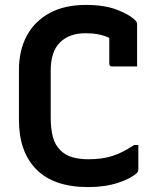

<svg xmlns="http://www.w3.org/2000/svg" viewBox="-20 -740 640 780"><path d="M338 20Q199 20 128 -51.5Q57 -123 57 -252V-456Q57 -536 89 -595Q121 -654 181.5 -687Q242 -720 329 -720Q405 -720 456.5 -700Q508 -680 532 -655Q537 -650 537 -639V-470H435Q424 -470 424 -481V-586Q403 -596 379.5 -600.5Q356 -605 327 -605Q262 -605 224 -568Q186 -531 186 -453V-262Q186 -216 195 -183Q204 -150 226 -129Q246 -109 275 -101Q304 -93 339 -93Q395 -93 437 -106.5Q479 -120 525 -151H542V-53Q542 -43 537 -38Q513 -15 460 2.5Q407 20 338 20Z"/></svg>

Font: Recursive Sn Lnr St SmB
Style: Regular
Weight: 600
Version: Version 1.079;hotconv 1.0.112;makeotfexe 2.5.65598; ttfautoh